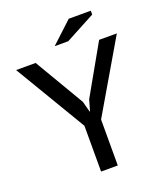

<svg xmlns="http://www.w3.org/2000/svg" viewBox="-156 -975 929 1080"><g transform="rotate(-20 308.5 -435.0)"><path d="M261 -274 7 -700H124L299 -403L316 -339H318L337 -405L504 -700H610L361 -275V0H261ZM384 -870H516V-847L338 -752H257Z"/></g></svg>

Font: PT Sans Caption
Style: Regular
Weight: 400
Designer: A.Korolkova, O.Umpeleva, V.Yefimov
Foundry: ParaType Ltd
Version: Version 2.004W OFL